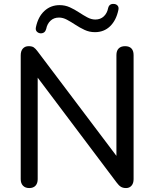

<svg xmlns="http://www.w3.org/2000/svg" viewBox="-20 -946 781 973"><path d="M128 7Q108 7 96.5 -5Q85 -17 85 -38V-665Q85 -688 96 -700Q107 -712 125 -712Q142 -712 151 -706Q160 -700 171 -685L595 -123H570V-667Q570 -689 581.5 -700.5Q593 -712 614 -712Q635 -712 646 -700.5Q657 -689 657 -667V-38Q657 -17 646.5 -5Q636 7 619 7Q603 7 592.5 0.5Q582 -6 571 -21L148 -583H171V-38Q171 -17 160 -5Q149 7 128 7ZM186 -777Q174 -778 166.5 -786Q159 -794 162 -808Q173 -861 205 -890.5Q237 -920 282 -920Q310 -920 334 -909Q358 -898 380 -883.5Q402 -869 422.5 -858Q443 -847 463 -847Q489 -847 506 -863Q523 -879 528 -905Q531 -917 538.5 -922Q546 -927 556 -926Q568 -926 575.5 -918Q583 -910 580 -896Q569 -843 538 -813Q507 -783 461 -783Q433 -783 408.5 -794.5Q384 -806 362 -820.5Q340 -835 319.5 -846Q299 -857 279 -857Q253 -857 236 -841Q219 -825 214 -799Q211 -788 204 -782.5Q197 -777 186 -777Z"/></svg>

Font: Nunito Medium
Style: Regular
Weight: 500
Designer: Vernon Adams
Foundry: Vernon Adams
Version: Version 3.602